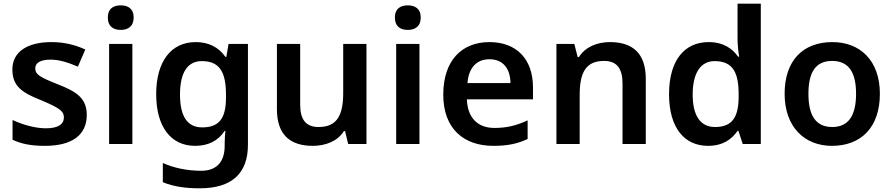

<svg xmlns="http://www.w3.org/2000/svg" viewBox="-20 -846 4835 1040"><path d="M450 -223C450 -316 391 -351 294 -389C196 -428 171 -442 171 -476C171 -506 200 -523 254 -523C304 -523 352 -506 402 -485L442 -578C382 -605 324 -618 258 -618C131 -618 47 -567 47 -470C47 -379 99 -344 203 -303C308 -259 326 -242 326 -210C326 -174 297 -151 228 -151C171 -151 101 -171 48 -196V-89C98 -66 148 -56 224 -56C369 -56 450 -114 450 -223Z M634 -817C595 -817 564 -800 564 -751C564 -702 595 -684 634 -684C672 -684 704 -702 704 -751C704 -800 672 -817 634 -817ZM697 -608H571V-66H697Z M1040 -618C906 -618 826 -512 826 -336C826 -160 905 -56 1037 -56C1105 -56 1160 -81 1197 -137H1201C1199 -121 1197 -90 1197 -70V-56C1197 32 1152 79 1070 79C994 79 923 64 862 37V141C921 165 985 174 1062 174C1236 174 1323 93 1323 -62V-608H1218L1206 -538H1201C1163 -592 1108 -618 1040 -618ZM1073 -515C1164 -515 1204 -463 1204 -335V-316C1204 -200 1163 -156 1075 -156C994 -156 955 -217 955 -334C955 -453 996 -515 1073 -515Z M1965 -608H1839V-343C1839 -224 1807 -158 1706 -158C1637 -158 1606 -198 1606 -279V-608H1480V-254C1480 -116 1552 -56 1674 -56C1742 -56 1808 -80 1843 -136H1849L1866 -66H1965Z M2189 -817C2150 -817 2119 -800 2119 -751C2119 -702 2150 -684 2189 -684C2227 -684 2259 -702 2259 -751C2259 -800 2227 -817 2189 -817ZM2252 -608H2126V-66H2252Z M2631 -618C2481 -618 2381 -518 2381 -333C2381 -148 2493 -56 2652 -56C2732 -56 2784 -68 2838 -93V-194C2779 -167 2728 -153 2658 -153C2566 -153 2512 -210 2509 -308H2867V-372C2867 -527 2777 -618 2631 -618ZM2631 -525C2708 -525 2744 -471 2745 -396H2512C2519 -481 2563 -525 2631 -525Z M3284 -618C3216 -618 3151 -593 3116 -537H3109L3091 -608H2994V-66H3120V-331C3120 -450 3151 -516 3252 -516C3321 -516 3352 -475 3352 -394V-66H3478V-419C3478 -559 3405 -618 3284 -618Z M3815 -56C3896 -56 3944 -92 3975 -137H3980L4003 -66H4101V-826H3975V-636C3975 -602 3980 -558 3984 -539H3978C3947 -583 3898 -618 3818 -618C3690 -618 3604 -522 3604 -336C3604 -151 3689 -56 3815 -56ZM3853 -158C3774 -158 3732 -219 3732 -334C3732 -449 3774 -515 3851 -515C3951 -515 3981 -451 3981 -335V-319C3980 -211 3946 -158 3853 -158Z M4746 -338C4746 -518 4639 -618 4489 -618C4329 -618 4230 -518 4230 -338C4230 -158 4338 -56 4486 -56C4646 -56 4746 -158 4746 -338ZM4359 -338C4359 -453 4397 -516 4487 -516C4578 -516 4617 -453 4617 -338C4617 -223 4578 -158 4488 -158C4397 -158 4359 -223 4359 -338Z"/></svg>

Font: Noto Sans Malayalam UI SemiBold
Style: Regular
Weight: 600
Designer: Jelle Bosma - Monotype Design Team
Foundry: Monotype Imaging Inc.
Version: Version 2.104